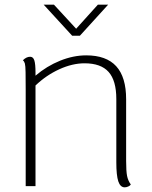

<svg xmlns="http://www.w3.org/2000/svg" viewBox="-20 -797 650 822"><path d="M540 -7Q537 -2 529 1.5Q521 5 514 5Q495 5 486.5 -20.5Q478 -46 478 -102V-373Q478 -452 445 -489Q412 -526 342 -526Q290 -526 234 -500.5Q178 -475 132 -431V0H90V-413Q90 -459 89.5 -487.5Q89 -516 86.5 -525Q84 -534 78 -539Q93 -554 109 -554Q122 -554 127 -538.5Q132 -523 132 -486V-473Q180 -514 237 -537Q294 -560 349 -560Q435 -560 477.5 -513.5Q520 -467 520 -372V-108Q520 -64 524 -44Q528 -24 540 -7ZM167 -777H211L306 -674L399 -777H443L322 -644H289Z"/></svg>

Font: Krub ExtraLight
Style: Regular
Weight: 275
Designer: Ekaluck Peanpanawate
Foundry: Cadson Demak Co.,Ltd.
Version: Version 1.000; ttfautohint (v1.6)